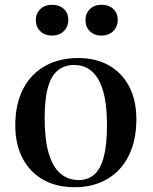

<svg xmlns="http://www.w3.org/2000/svg" viewBox="-20 -770 640 804"><path d="M293 14Q217 14 161.5 -17Q106 -48 75 -106.5Q44 -165 44 -245Q44 -334 76.5 -397Q109 -460 168.5 -493.5Q228 -527 308 -527Q381 -527 435.5 -496.5Q490 -466 520.5 -408.5Q551 -351 551 -270Q551 -183 519.5 -119Q488 -55 429.5 -20.5Q371 14 293 14ZM309 -16Q348 -16 374.5 -39Q401 -62 414.5 -112.5Q428 -163 428 -246Q428 -313 418.5 -361Q409 -409 391 -439Q373 -469 348 -483.5Q323 -498 291 -498Q251 -498 223 -476Q195 -454 181 -405Q167 -356 167 -275Q167 -184 184.5 -126.5Q202 -69 234 -42.5Q266 -16 309 -16ZM405 -621Q375 -621 356.5 -639Q338 -657 338 -685Q338 -714 356.5 -732Q375 -750 405 -750Q436 -750 454.5 -732.5Q473 -715 473 -687Q473 -658 454 -639.5Q435 -621 405 -621ZM198 -621Q168 -621 149 -639Q130 -657 130 -685Q130 -714 149 -732Q168 -750 197 -750Q229 -750 247.5 -732.5Q266 -715 266 -687Q266 -658 247 -639.5Q228 -621 198 -621Z"/></svg>

Font: Literata 60pt Medium
Style: Regular
Weight: 500
Designer: Latin by Veronika Burian and Jose Scaglione. Greek by Irene Vlachou. Cyrillic by Vera Evstafieva.
Foundry: TypeTogether
Version: Version 3.103;gftools[0.9.29]